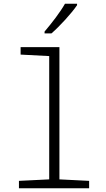

<svg xmlns="http://www.w3.org/2000/svg" viewBox="-20 -1014 570 1034"><path d="M220 -844V-834H257C302 -873 365 -942 395 -986V-994H330C304 -948 260 -891 220 -844ZM82 0H460V-40L300 -48V-760H91V-720L245 -712V-48L82 -40Z"/></svg>

Font: Noto Sans Mono Condensed Light
Style: Regular
Weight: 300
Width: 3
Designer: Monotype Design Team
Foundry: Monotype Imaging Inc.
Version: Version 2.014